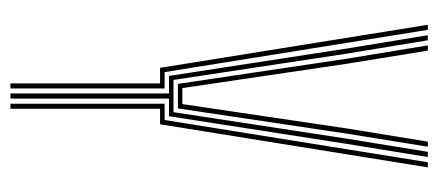

<svg xmlns="http://www.w3.org/2000/svg" viewBox="-256 -584 840 368"><g transform="rotate(90 164.0 -400.0)"><path d="M159.2 0V-304H125.5L73 -644.8L47.5 -800H57.2L82.8 -644.8L133.2 -312.5H195L245.8 -644.8L271 -800H281L255.8 -644.8L202.8 -304H169V0ZM139.8 0V-286.8H110L27.5 -800H37.2L118.2 -295.5H149.5V0ZM178.8 0V-295.5H210L291 -800H300.8L218.2 -286.8H188.5V0ZM140.8 -321 92.5 -644.8 67 -800H77L102.2 -644.8L148.8 -329.5H179.5L226.2 -644.8L251.5 -800H261.2L236.2 -644.8L187.8 -321Z"/></g></svg>

Font: Big Shoulders Inline Text Thin ExtraLight
Style: Regular
Weight: 250
Version: Version 2.002